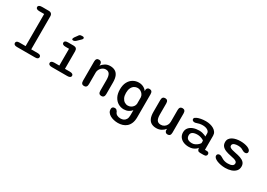

<svg xmlns="http://www.w3.org/2000/svg" viewBox="10 -1805 4312 3096"><g transform="rotate(30 2166.5 -257.0)"><path d="M139.5 0Q109 0 93.8 -10.8Q78.5 -21.5 78.5 -41Q78.5 -61 93.8 -71.5Q109 -82 139.5 -82H254.5V-680H165.5Q133 -680 116 -690.8Q99 -701.5 99 -721Q99 -740.5 116 -751.2Q133 -762 165.5 -762H292Q324.5 -762 341.8 -745Q359 -728 359 -695.5V-82H479Q510 -82 525 -71.5Q540 -61 540 -41Q540 -21.5 525 -10.8Q510 0 479 0Z M790.5 0Q757.5 0 741 -10.8Q724.5 -21.5 724.5 -41Q724.5 -61 741 -71.5Q757.5 -82 790.5 -82H882V-394.5H817.5Q785 -394.5 768.5 -405Q752 -415.5 752 -435.5Q752 -455 768.5 -465.5Q785 -476 817.5 -476H920.5Q987 -476 987 -409.5V-82H1077.5Q1110 -82 1126.8 -71.5Q1143.5 -61 1143.5 -41Q1143.5 -21.5 1126.8 -10.8Q1110 0 1077.5 0ZM870 -543.5Q863 -543.5 856 -547.2Q849 -551 849 -561Q849 -573.5 863.5 -596.5L897 -642Q910.5 -665.5 923.5 -672.2Q936.5 -679 961 -679H974Q987 -679 994.5 -672.8Q1002 -666.5 1002 -656.5Q1002 -642.5 985.5 -627.5L924 -568Q908.5 -554 895.2 -548.8Q882 -543.5 870 -543.5Z M1713 5Q1657 5 1657 -62V-261.5Q1657 -333 1635.2 -368.2Q1613.5 -403.5 1563.5 -403.5Q1540 -403.5 1518.8 -393Q1497.5 -382.5 1481.2 -364.8Q1465 -347 1455.5 -324.2Q1446 -301.5 1446 -277.5V-62Q1446 5 1390 5Q1335 5 1335 -62V-418.5Q1335 -485 1390 -485Q1435.5 -485 1443.5 -439V-403Q1468 -439 1508 -463Q1548 -487 1599.5 -487Q1651.5 -487 1689.5 -466Q1727.5 -445 1747.8 -398.8Q1768 -352.5 1768 -277.5V-62Q1768 -29.5 1753.8 -12.2Q1739.5 5 1713 5Z M2160 248Q2120 248 2082.2 239Q2044.5 230 2014.2 213Q1984 196 1966.2 170.5Q1948.5 145 1948.5 111.5Q1948.5 86.5 1963 74.2Q1977.5 62 2001 62Q2023.5 62 2035.5 73.8Q2047.5 85.5 2055 98.5Q2065 132.5 2093.8 148.5Q2122.5 164.5 2163 164.5Q2193 164.5 2218.8 152.2Q2244.5 140 2260.2 112Q2276 84 2276 37V-56Q2252 -25.5 2214.5 -7.5Q2177 10.5 2132 10.5Q2076.5 10.5 2028 -17.5Q1979.5 -45.5 1949.8 -101.2Q1920 -157 1920 -239Q1920 -321.5 1949.8 -376.5Q1979.5 -431.5 2028 -459Q2076.5 -486.5 2132 -486.5Q2179.5 -486.5 2218 -467.2Q2256.5 -448 2280 -414L2280.5 -445Q2291.5 -483.5 2331.5 -483.5Q2387 -483.5 2387 -418V11.5Q2387 77.5 2368 123Q2349 168.5 2317 196Q2285 223.5 2244.2 235.8Q2203.5 248 2160 248ZM2159.5 -74.5Q2187.5 -74.5 2213 -87.2Q2238.5 -100 2255.5 -122.8Q2272.5 -145.5 2276 -174V-295.5Q2273.5 -325 2256.5 -349Q2239.5 -373 2213.8 -387.5Q2188 -402 2159.5 -402Q2125.5 -402 2096.8 -384.2Q2068 -366.5 2050.5 -330.5Q2033 -294.5 2033 -239Q2033 -185 2050.5 -148.2Q2068 -111.5 2096.8 -93Q2125.5 -74.5 2159.5 -74.5Z M2625.5 -481Q2680.5 -481 2680.5 -414.5V-210Q2680.5 -138.5 2702.2 -105.8Q2724 -73 2774 -73Q2808.5 -73 2835 -89.8Q2861.5 -106.5 2876.8 -134.8Q2892 -163 2892 -196.5V-414.5Q2892 -481 2947.5 -481Q3003 -481 3003 -414.5V-58Q3003 8.5 2947.5 8.5Q2905.5 8.5 2896 -33L2895 -66Q2869.5 -32.5 2829.2 -10.8Q2789 11 2737.5 11Q2686 11 2648.2 -9Q2610.5 -29 2590 -74Q2569.5 -119 2569.5 -194V-414.5Q2569.5 -481 2625.5 -481Z M3554.5 2.5Q3524.5 2.5 3512.5 -9.8Q3500.5 -22 3497 -43.5L3494.5 -59.5Q3487 -46.5 3467 -30Q3447 -13.5 3415.8 -1.5Q3384.5 10.5 3342 10.5Q3286.5 10.5 3242.5 -8.2Q3198.5 -27 3173 -62.8Q3147.5 -98.5 3147.5 -149Q3147.5 -199 3176 -233.2Q3204.5 -267.5 3252.8 -285.2Q3301 -303 3360.5 -303Q3392.5 -303 3419.5 -296.8Q3446.5 -290.5 3465.8 -282.2Q3485 -274 3493 -268.5V-328Q3493 -347 3482.2 -361.5Q3471.5 -376 3453.8 -385.8Q3436 -395.5 3413.8 -400.2Q3391.5 -405 3368.5 -405Q3337 -405 3307.8 -398.8Q3278.5 -392.5 3257 -384Q3248.5 -380.5 3240.5 -379.5Q3232.5 -378.5 3226.5 -378.5Q3206.5 -378.5 3193 -388Q3179.5 -397.5 3179.5 -416Q3179.5 -432.5 3192 -442.2Q3204.5 -452 3221.5 -459.5Q3247.5 -471 3289 -479.2Q3330.5 -487.5 3380.5 -487.5Q3421 -487.5 3459.2 -478.2Q3497.5 -469 3528.2 -450.8Q3559 -432.5 3577 -405.2Q3595 -378 3595 -342V-79.5H3630Q3651.5 -79.5 3662.5 -69.2Q3673.5 -59 3673.5 -40Q3673.5 -21.5 3660.5 -9.5Q3647.5 2.5 3613.5 2.5ZM3493 -191Q3484.5 -199.5 3465.2 -209Q3446 -218.5 3420.8 -225Q3395.5 -231.5 3369 -231.5Q3317 -231.5 3283.5 -213Q3250 -194.5 3250 -151.5Q3250 -121 3263.5 -102Q3277 -83 3301.5 -74.5Q3326 -66 3358.5 -66Q3389.5 -66 3417.2 -80Q3445 -94 3465.2 -112.8Q3485.5 -131.5 3493 -146.5Z M4021.5 10.5Q3979.5 10.5 3939 3Q3898.5 -4.5 3866.2 -18Q3834 -31.5 3815 -49.5Q3796 -67.5 3796 -88.5Q3796 -108.5 3809 -119.5Q3822 -130.5 3842.5 -130.5Q3853 -130.5 3864 -126.5Q3875 -122.5 3889 -114.5Q3904.5 -104.5 3923 -94.8Q3941.5 -85 3965.5 -78.5Q3989.5 -72 4021.5 -72Q4070.5 -72 4100 -86.8Q4129.5 -101.5 4129.5 -135.5Q4129.5 -155.5 4113.2 -168Q4097 -180.5 4068.2 -188.8Q4039.5 -197 4002 -204Q3948.5 -214 3905.5 -230.8Q3862.5 -247.5 3837.8 -276.5Q3813 -305.5 3813 -352Q3813 -389 3831.2 -414.8Q3849.5 -440.5 3880 -456.5Q3910.5 -472.5 3948 -480Q3985.5 -487.5 4023.5 -487.5Q4060.5 -487.5 4095.8 -481.8Q4131 -476 4159 -464.8Q4187 -453.5 4203.8 -437Q4220.5 -420.5 4220.5 -399.5Q4220.5 -380.5 4207.8 -370.5Q4195 -360.5 4175.5 -360.5Q4163.5 -360.5 4153.5 -363.8Q4143.5 -367 4132 -373.5Q4117.5 -383.5 4092 -394.5Q4066.5 -405.5 4025 -405.5Q4008.5 -405.5 3990.8 -403.2Q3973 -401 3957.2 -394.8Q3941.5 -388.5 3932 -377.5Q3922.5 -366.5 3922.5 -349.5Q3922.5 -330 3938.2 -318Q3954 -306 3981.5 -298.2Q4009 -290.5 4044 -283.5Q4098.5 -274 4143.2 -258.5Q4188 -243 4214.5 -215Q4241 -187 4241 -140Q4241 -88.5 4210.5 -55.2Q4180 -22 4130.2 -5.8Q4080.5 10.5 4021.5 10.5Z"/></g></svg>

Font: Sono Monospace Medium
Style: Regular
Weight: 500
Designer: Tyler Finck
Foundry: Tyler Finck
Version: Version 2.112